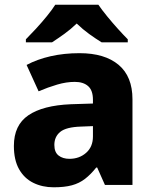

<svg xmlns="http://www.w3.org/2000/svg" viewBox="-20 -786 653 816"><path d="M318 -560Q425 -560 484 -510.5Q543 -461 543 -364V0H426L393 -74H389Q366 -45 341.5 -26Q317 -7 285.5 1.5Q254 10 208 10Q160 10 121.5 -9Q83 -28 61 -67Q39 -106 39 -166Q39 -254 100.5 -296Q162 -338 281 -343L375 -346V-362Q375 -402 354.5 -420Q334 -438 298 -438Q262 -438 223 -426.5Q184 -415 144 -398L93 -510Q138 -534 195 -547Q252 -560 318 -560ZM324 -248Q261 -246 236 -225.5Q211 -205 211 -170Q211 -139 229 -125Q247 -111 275 -111Q317 -111 346 -136.5Q375 -162 375 -206V-250ZM398 -766Q413 -744 435.5 -716.5Q458 -689 481.5 -663Q505 -637 523 -619V-606H412Q386 -622 359 -641.5Q332 -661 306 -686Q280 -661 253.5 -642Q227 -623 201 -606H90V-619Q109 -638 132.5 -663.5Q156 -689 178.5 -716.5Q201 -744 215 -766Z"/></svg>

Font: Noto Sans Armenian ExtraBold
Style: Regular
Weight: 800
Version: Version 2.007